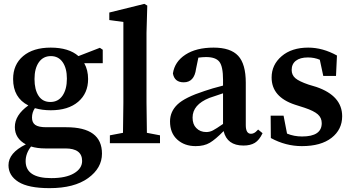

<svg xmlns="http://www.w3.org/2000/svg" viewBox="-20 -743 1828 996"><path d="M241 -214Q282 -214 304.5 -247Q327 -280 327 -335Q327 -389 305 -420.5Q283 -452 244 -452Q204 -452 181.5 -420Q159 -388 159 -333Q159 -278 180 -246Q201 -214 241 -214ZM319 27H214Q174 27 141 17Q113 53 113 93Q113 181 246 181Q322 181 364 156Q406 131 406 92Q406 27 319 27ZM513 -485V-415H417Q437 -380 437 -333Q437 -259 385.5 -215Q334 -171 243 -171Q199 -171 161 -182Q146 -160 146 -133Q146 -107 163 -95Q180 -83 220 -83H324Q509 -83 509 54Q509 129 437 181Q365 233 237 233Q127 233 75.5 200.5Q24 168 24 114Q24 50 114 6Q57 -25 57 -84Q57 -146 127 -196Q48 -236 48 -333Q48 -408 100 -452Q152 -496 243 -496Q337 -496 387 -452L498 -495Z M742 -54 810 -41V0H550V-41L618 -54Q620 -158 620 -210V-629L547 -639V-678L729 -723L744 -714L740 -573V-210Q740 -158 742 -54Z M1137 -100V-259Q1079 -240 1066 -235Q979 -200 979 -133Q979 -98 998 -79Q1018 -58 1050 -58Q1068 -58 1084.5 -66.5Q1101 -75 1137 -100ZM1319 -71 1342 -52Q1325 -16 1302 -2Q1279 12 1243 12Q1158 12 1140 -63Q1098 -20 1068.5 -2.5Q1039 15 995 15Q937 15 899.5 -19Q862 -53 862 -113Q862 -164 900.5 -201Q939 -238 1041 -271Q1078 -284 1137 -299V-329Q1137 -398 1118 -422.5Q1099 -447 1049 -447Q1032 -447 1009 -444L997 -386Q988 -316 933 -316Q885 -316 877 -362Q886 -423 942 -459.5Q998 -496 1088 -496Q1176 -496 1215.5 -453.5Q1255 -411 1255 -314V-94Q1255 -49 1282 -49Q1299 -49 1314 -66Z M1581 -304 1621 -292Q1755 -246 1755 -140Q1755 -71 1700 -28Q1645 15 1546 15Q1462 15 1385 -27L1384 -143H1451L1469 -50Q1505 -35 1547 -35Q1649 -35 1649 -104Q1649 -132 1628.5 -150Q1608 -168 1560 -184L1510 -200Q1389 -240 1389 -341Q1389 -407 1441 -451.5Q1493 -496 1579 -496Q1654 -496 1728 -455L1723 -349H1657L1639 -433Q1611 -445 1577 -445Q1537 -445 1515 -428Q1493 -411 1493 -380Q1493 -354 1512 -337.5Q1531 -321 1581 -304Z"/></svg>

Font: TypoPRO Source Serif Pro
Style: Regular
Weight: 600
Designer: Frank Grießhammer
Foundry: Adobe Systems Incorporated
Version: Version 1.017;PS 1.0;hotconv 1.0.79;makeotf.lib2.5.61930